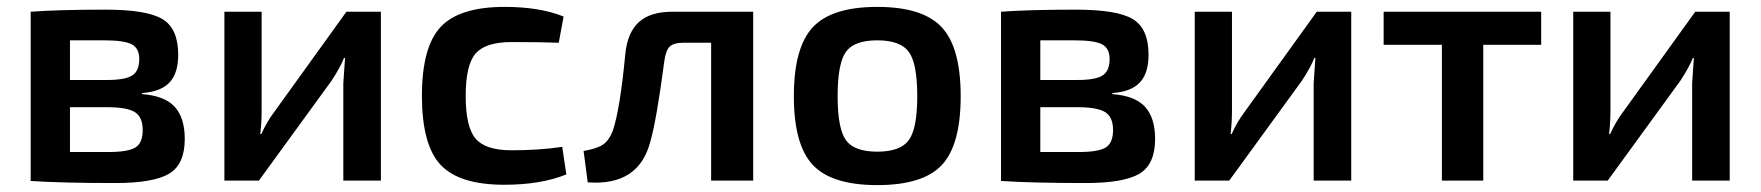

<svg xmlns="http://www.w3.org/2000/svg" viewBox="-20 -524 5109 557"><path d="M392 -254V-251Q458 -246 487 -214Q516 -182 516 -121Q516 -47 470.5 -20Q425 7 315 7Q159 7 69 1V-490Q149 -496 287 -496Q406 -496 451.5 -468.5Q497 -441 497 -365Q497 -312 472 -285Q447 -258 392 -254ZM183 -292H291Q343 -292 363.5 -305Q384 -318 384 -353Q384 -384 362 -395.5Q340 -407 282 -407H183ZM183 -83H295Q351 -83 372.5 -96Q394 -109 394 -147Q394 -184 371.5 -198.5Q349 -213 291 -213H183Z M1085 0H976V-283Q976 -286 981 -356H978Q968 -330 942 -290L731 0H631V-490H739V-204Q739 -168 735 -135H738Q755 -172 774 -197L985 -490H1085Z M1611 -98 1623 -18Q1549 12 1443 12Q1312 12 1258 -46Q1204 -104 1204 -246Q1204 -388 1258.5 -446Q1313 -504 1444 -504Q1546 -504 1615 -476L1601 -400Q1551 -402 1464 -402Q1389 -402 1360 -369Q1331 -336 1331 -246Q1331 -155 1360 -121.5Q1389 -88 1464 -88Q1545 -88 1611 -98Z M2165 -490V0H2043V-400H1962Q1934 -400 1922.5 -388.5Q1911 -377 1907 -345Q1884 -171 1866 -111Q1832 16 1685 5L1673 -86Q1713 -93 1730 -105Q1747 -117 1758 -145Q1779 -209 1794 -367Q1800 -429 1833 -459.5Q1866 -490 1931 -490Z M2525 13Q2393 13 2338 -45.5Q2283 -104 2283 -245Q2283 -386 2338 -445Q2393 -504 2525 -504Q2657 -504 2712 -445Q2767 -386 2767 -245Q2767 -104 2712.5 -45.5Q2658 13 2525 13ZM2410 -245Q2410 -151 2434 -117.5Q2458 -84 2525 -84Q2592 -84 2616.5 -117.5Q2641 -151 2641 -245Q2641 -340 2616.5 -373.5Q2592 -407 2525 -407Q2458 -407 2434 -373.5Q2410 -340 2410 -245Z M3207 -254V-251Q3273 -246 3302 -214Q3331 -182 3331 -121Q3331 -47 3285.5 -20Q3240 7 3130 7Q2974 7 2884 1V-490Q2964 -496 3102 -496Q3221 -496 3266.5 -468.5Q3312 -441 3312 -365Q3312 -312 3287 -285Q3262 -258 3207 -254ZM2998 -292H3106Q3158 -292 3178.5 -305Q3199 -318 3199 -353Q3199 -384 3177 -395.5Q3155 -407 3097 -407H2998ZM2998 -83H3110Q3166 -83 3187.5 -96Q3209 -109 3209 -147Q3209 -184 3186.5 -198.5Q3164 -213 3106 -213H2998Z M3900 0H3791V-283Q3791 -286 3796 -356H3793Q3783 -330 3757 -290L3546 0H3446V-490H3554V-204Q3554 -168 3550 -135H3553Q3570 -172 3589 -197L3800 -490H3900Z M4451 -394H4283V0H4163V-394H3994V-490H4451Z M4998 0H4889V-283Q4889 -286 4894 -356H4891Q4881 -330 4855 -290L4644 0H4544V-490H4652V-204Q4652 -168 4648 -135H4651Q4668 -172 4687 -197L4898 -490H4998Z"/></svg>

Font: Exo 2.0 Semi Bold
Style: Regular
Weight: 600
Designer: Natanael Gama
Version: Version 1.001;PS 001.001;hotconv 1.0.70;makeotf.lib2.5.58329